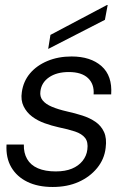

<svg xmlns="http://www.w3.org/2000/svg" viewBox="-20 -733 488 765"><path d="M190 12Q131 12 89 -8.5Q47 -29 25 -66.5Q3 -104 6 -157H75Q74 -124 88 -99.5Q102 -75 131 -62.5Q160 -50 202 -50Q240 -50 266.5 -61Q293 -72 309 -92Q325 -112 328 -137Q332 -167 319 -183.5Q306 -200 279 -209Q252 -218 213 -226Q186 -232 158 -242Q130 -252 108 -268.5Q86 -285 74 -309.5Q62 -334 67 -366Q73 -409 99.5 -440.5Q126 -472 169 -490Q212 -508 265 -508Q341 -508 384.5 -469.5Q428 -431 423 -357H353Q356 -398 330.5 -422Q305 -446 254 -446Q206 -446 175.5 -425Q145 -404 141 -369Q138 -348 150 -333Q162 -318 187 -307.5Q212 -297 247 -289Q279 -282 308.5 -272.5Q338 -263 360.5 -247.5Q383 -232 394.5 -207Q406 -182 401 -144Q396 -99 367 -63.5Q338 -28 293 -8Q248 12 190 12ZM172 -538 181 -594 406 -713H409L398 -654Z"/></svg>

Font: DM Sans 36pt Light
Style: Italic
Weight: 300
Italic angle: -10°
Designer: Colophon Foundry, Jonny Pinhorn
Foundry: Colophon Foundry
Version: Version 4.004;gftools[0.9.30]